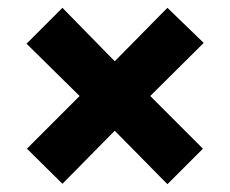

<svg xmlns="http://www.w3.org/2000/svg" viewBox="-20 -571 590 492"><path d="M274 -236 409 -99 500 -190 365 -325 502 -461 409 -551 274 -414 140 -551 48 -459 184 -325 49 -190 140 -100Z"/></svg>

Font: Noto Sans Devanagari SemiCondensed Black
Style: Regular
Weight: 900
Width: 4
Designer: Jelle Bosma - Monotype Design Team
Foundry: Monotype Imaging Inc.
Version: Version 2.004